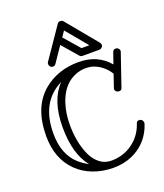

<svg xmlns="http://www.w3.org/2000/svg" viewBox="-183 -1150 1105 1290"><g transform="rotate(-20 370.0 -504.5)"><path d="M269 -642.1Q101.1 -559.1 101.1 -334Q101.1 -183.6 188.5 -106Q217.3 -80.1 256.8 -59.1Q173.8 -159.7 173.8 -352.1Q173.8 -543 269 -642.1ZM422.9 -728Q559.1 -728 639.2 -632.8L666 -710Q672.4 -728 686.5 -728Q700.7 -728 708.3 -720Q715.8 -711.9 715.8 -704.8Q715.8 -697.8 713.9 -693.8L636.2 -466.8Q631.3 -450.2 616 -450.2Q600.6 -450.2 593.3 -458.5Q585.9 -466.8 585.9 -472.9Q585.9 -479 587.9 -482.9L619.1 -574.2Q577.6 -640.6 508.3 -665Q485.4 -672.9 451.4 -672.9Q417.5 -672.9 382.6 -659.2Q347.7 -645.5 321.5 -622.1Q295.4 -598.6 276.9 -567.1Q258.3 -535.6 247.1 -500Q225.1 -432.6 225.1 -352.1Q225.1 -233.4 262.2 -143.6Q291 -74.2 343.8 -44.9Q371.1 -29.8 410.4 -29.8Q449.7 -29.8 488 -42Q526.4 -54.2 557.6 -77.1Q623.5 -124.5 649.9 -202.1Q655.3 -222.2 670.4 -222.2Q685.5 -222.2 692.9 -213.9Q700.2 -205.6 700.2 -195.8V-189.9Q699.7 -189 697 -180.2Q694.3 -171.4 688.5 -157.2Q642.1 -52.2 538.1 -6.3Q475.6 21 399.7 20.3Q323.7 19.5 257.6 -6.1Q191.4 -31.7 145.5 -78.1Q49.8 -173.3 49.8 -334Q49.8 -540.5 171.9 -642.6Q274.9 -728 422.9 -728ZM531.2 -809.1 405.3 -960.9 377.9 -920.9 475.1 -809.1ZM462.9 -757.8Q451.7 -757.8 443.8 -767.1L348.1 -877.9L273.9 -769Q266.1 -757.8 253.9 -757.8Q241.7 -757.8 234.4 -766.1Q227.1 -774.4 227.1 -783.4Q227.1 -792.5 231 -797.9L381.8 -1018.1Q388.7 -1028.8 402.1 -1028.8Q415.5 -1028.8 422.9 -1020L605 -799.8Q610.8 -792.5 610.8 -782.7Q610.8 -772.9 602.5 -765.4Q594.2 -757.8 585 -757.8Z"/></g></svg>

Font: Ribeye Marrow
Style: Regular
Weight: 400
Designer: Astigmatic (AOETI)
Foundry: Astigmatic (AOETI)
Version: Version 1.000